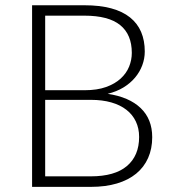

<svg xmlns="http://www.w3.org/2000/svg" viewBox="-20 -728 681 748"><path d="M105 0V-707.5H308.5Q369 -707.5 413.2 -695.5Q457.5 -683.5 486.5 -660.2Q515.5 -637 529.8 -603.5Q544 -570 544 -527.5Q544 -499.5 534.2 -473.5Q524.5 -447.5 506 -425.5Q487.5 -403.5 460.8 -387.2Q434 -371 399.5 -362.5Q483 -350 528 -307Q573 -264 573 -193.5Q573 -148.5 557 -112.5Q541 -76.5 510.5 -51.5Q480 -26.5 435.5 -13.2Q391 0 334.5 0ZM156 -339V-41H333.5Q427 -41 474.5 -81.2Q522 -121.5 522 -194.5Q522 -228 509.2 -254.8Q496.5 -281.5 472.5 -300.2Q448.5 -319 413.5 -329Q378.5 -339 334 -339ZM156 -376.5H309.5Q358.5 -376.5 393.2 -389Q428 -401.5 450.2 -422Q472.5 -442.5 483 -468.5Q493.5 -494.5 493.5 -522Q493.5 -593.5 448.2 -630.2Q403 -667 308.5 -667H156Z"/></svg>

Font: Lato Light
Style: Regular
Weight: 300
Designer: Lukasz Dziedzic
Foundry: Lukasz Dziedzic
Version: Version 1.104; Western+Polish opensource